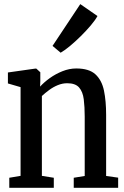

<svg xmlns="http://www.w3.org/2000/svg" viewBox="-20 -890 590 910"><path d="M77.5 -56.5V-477L17.5 -494.5V-546.5L148 -565H152L171 -547.5V-506L170 -479.5Q188.5 -500 216 -519.8Q243.5 -539.5 276 -552.5Q308.5 -565.5 341.5 -565.5Q402 -565.5 432.2 -537.8Q462.5 -510 472.8 -460.5Q483 -411 483 -345.5V-56L540 -48V0H329.5V-47.5L381.5 -56V-337Q381.5 -383.5 377 -419.2Q372.5 -455 355 -475.2Q337.5 -495.5 298.5 -495.5Q276 -495.5 254 -486.5Q232 -477.5 212.8 -463.2Q193.5 -449 178.5 -435V-56.5L235 -47.5V0H24V-47.5ZM267 -640.5 229 -672.5 360.5 -870.5 442 -814Q432 -795.5 410.8 -770.2Q389.5 -745 363.5 -719.2Q337.5 -693.5 312 -672.2Q286.5 -651 268 -640.5Z"/></svg>

Font: Merriweather 24pt SemiCondensed
Style: Regular
Weight: 400
Width: 4
Designer: Eben Sorkin
Foundry: Eben Sorkin
Version: Version 2.100